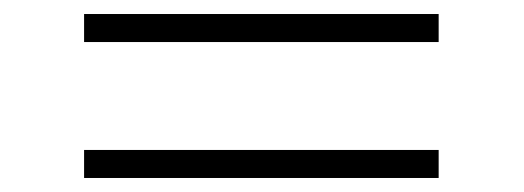

<svg xmlns="http://www.w3.org/2000/svg" viewBox="-20 -389 748 274"><path d="M606 -135V-175H100V-135ZM606 -329V-369H100V-329Z"/></svg>

Font: Josefin Slab Thin
Style: Regular
Weight: 400
Version: Version 2.000